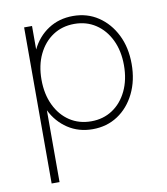

<svg xmlns="http://www.w3.org/2000/svg" viewBox="-80 -557 728 837"><g transform="rotate(-10 284.0 -138.5)"><path d="M81 213V-478H116V-374Q142 -428 189.5 -459Q237 -490 299 -490Q362 -490 410.5 -457.5Q459 -425 487 -369Q515 -313 515 -240Q515 -167 487 -110Q459 -53 410.5 -21Q362 11 299 11Q237 11 189.5 -20.5Q142 -52 116 -105V213ZM299 -24Q352 -24 393 -51Q434 -78 457.5 -127Q481 -176 481 -240Q481 -304 457.5 -352.5Q434 -401 393 -428Q352 -455 299 -455Q245 -455 204 -428Q163 -401 139.5 -352.5Q116 -304 116 -240Q116 -176 139.5 -127Q163 -78 204 -51Q245 -24 299 -24Z"/></g></svg>

Font: Zen Kaku Gothic New Light
Style: Regular
Weight: 300
Designer: Yoshimichi Ohira
Foundry: Positype
Version: Version 1.002